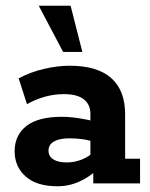

<svg xmlns="http://www.w3.org/2000/svg" viewBox="-20 -639 524 669"><path d="M180 10Q108 10 69.5 -24Q31 -58 31 -112Q31 -168 72 -200Q113 -232 195 -232Q223 -232 255.5 -227Q288 -222 312 -215L295 -203V-242Q295 -275 272 -293Q249 -311 203 -311Q169 -311 136.5 -302Q104 -293 74 -276L45 -366Q86 -388 133.5 -399Q181 -410 223 -410Q319 -410 367.5 -367Q416 -324 416 -241V-86H468V0H305V-66L323 -52Q295 -24 258 -7Q221 10 180 10ZM213 -73Q240 -73 266 -83.5Q292 -94 306 -110L295 -78V-171L312 -143Q290 -151 267 -154Q244 -157 222 -157Q187 -157 168 -146Q149 -135 149 -114Q149 -94 166 -83.5Q183 -73 213 -73ZM200 -458 115 -619H226L267 -458Z"/></svg>

Font: Rokkitt SemiBold
Style: Bold
Weight: 700
Version: Version 3.103